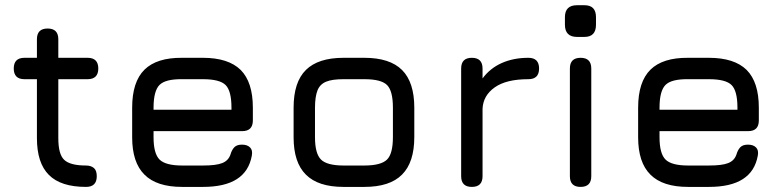

<svg xmlns="http://www.w3.org/2000/svg" viewBox="-20 -734 3080 754"><path d="M318 0C346 0 360 -14 360 -42C360 -42 360 -42 360 -42C360 -56.5 356.5 -67.5 349 -74C341.5 -80.5 331 -84 318 -84C318 -84 318 -84 318 -84C276 -84 247.5 -91.5 232 -106.5C216.5 -121 209 -149.5 209 -192C209 -192 209 -423 209 -423C209 -423 324 -423 324 -423C324 -423 324 -423 324 -423C352 -423 366 -437 366 -465C366 -465 366 -465 366 -465C366 -493 352 -507 324 -507C324 -507 209 -507 209 -507C209 -507 209 -580 209 -580C209 -580 209 -580 209 -580C209 -608 195 -622 167 -622C167 -622 167 -622 167 -622C139 -622 125 -608 125 -580C125 -580 125 -507 125 -507C125 -507 76 -507 76 -507C76 -507 76 -507 76 -507C48 -507 34 -493 34 -465C34 -465 34 -465 34 -465C34 -437 48 -423 76 -423C76 -423 125 -423 125 -423C125 -423 125 -192 125 -192C125 -192 125 -192 125 -192C125 -126.5 140.5 -78.5 172 -47C203.5 -15.5 252 0 318 0C318 0 318 0 318 0Z M931 -219C931 -219 931 -219 931 -219C959 -219 973 -233 973 -261C973 -261 973 -311 973 -311C973 -311 973 -311 973 -311C973 -378 957 -427.5 925 -459.5C893 -491 843.5 -507 777 -507C777 -507 695 -507 695 -507C695 -507 695 -507 695 -507C628.5 -507.5 579.5 -492 547.5 -460.5C515 -428.5 499 -378.5 499 -311C499 -311 499 -195 499 -195C499 -195 499 -195 499 -195C499 -129 515 -80 547.5 -48C579.5 -16 628.5 0 695 0C695 0 777 0 777 0C777 0 777 0 777 0C833.5 0 878 -10 910 -30.5C942 -51 961.5 -81.5 969 -123C969 -123 969 -123 969 -123C971.5 -137 969.5 -147.5 962 -155C954.5 -162.5 944 -166 930 -166C930 -166 930 -166 930 -166C916.5 -166 907 -162.5 900.5 -156C894 -149.5 888.5 -139.5 885 -127C885 -127 885 -127 885 -127C879.5 -111 869 -100 852.5 -93.5C836 -87 811 -84 777 -84C777 -84 695 -84 695 -84C695 -84 695 -84 695 -84C651.5 -84 622 -92 606.5 -107.5C591 -123 583 -152 583 -195C583 -195 583 -219 583 -219C583 -219 931 -219 931 -219ZM777 -423C777 -423 777 -423 777 -423C820.5 -423 850.5 -415.5 866 -400C881.5 -384.5 889 -354.5 889 -311C889 -311 889 -303 889 -303C889 -303 583 -303 583 -303C583 -303 583 -311 583 -311C583 -311 583 -311 583 -311C583 -355 591 -385 606.5 -400.5C622 -416 651.5 -423.5 695 -423C695 -423 777 -423 777 -423Z M1411 0C1411 0 1411 0 1411 0C1477.5 0 1527 -16 1559 -48.5C1591 -80.5 1607 -129.5 1607 -196C1607 -196 1607 -311 1607 -311C1607 -311 1607 -311 1607 -311C1607 -377.5 1591 -427 1559 -459C1527 -491 1477.5 -507 1411 -507C1411 -507 1329 -507 1329 -507C1329 -507 1329 -507 1329 -507C1262.5 -507 1213.5 -491 1181.5 -459.5C1149 -427.5 1133 -378 1133 -311C1133 -311 1133 -195 1133 -195C1133 -195 1133 -195 1133 -195C1133 -129 1149 -80 1181.5 -48C1213.5 -16 1262.5 0 1329 0C1329 0 1411 0 1411 0ZM1217 -311C1217 -311 1217 -311 1217 -311C1217 -340.5 1220.5 -363 1227 -379.5C1233.5 -395.5 1245 -407 1261.5 -413.5C1277.5 -420 1300 -423 1329 -423C1329 -423 1411 -423 1411 -423C1411 -423 1411 -423 1411 -423C1454.5 -423 1484.5 -415.5 1500 -400C1515.5 -384.5 1523 -354.5 1523 -311C1523 -311 1523 -196 1523 -196C1523 -196 1523 -196 1523 -196C1523 -152.5 1515.5 -123 1500 -107.5C1484.5 -92 1454.5 -84 1411 -84C1411 -84 1329 -84 1329 -84C1329 -84 1329 -84 1329 -84C1285.5 -84 1256 -92 1240.5 -107.5C1225 -123 1217 -152 1217 -195C1217 -195 1217 -311 1217 -311Z M1833 0C1861 0 1875 -14 1875 -42C1875 -42 1875 -306.5 1875 -306.5C1875 -306.5 1875 -306.5 1875 -306.5C1876.5 -341.5 1892.5 -369.5 1923 -391C1953.5 -412.5 1997.5 -423 2055 -423C2055 -423 2055 -423 2055 -423C2083 -423 2097 -437 2097 -465C2097 -465 2097 -465 2097 -465C2097 -493 2083 -507 2055 -507C2055 -507 2055 -507 2055 -507C2015.5 -507 1981 -500 1950.5 -486.5C1920 -473 1894.5 -452.5 1875 -426C1875 -426 1875 -465 1875 -465C1875 -465 1875 -465 1875 -465C1875 -493 1861 -507 1833 -507C1833 -507 1833 -507 1833 -507C1805 -507 1791 -493 1791 -465C1791 -465 1791 -42 1791 -42C1791 -42 1791 -42 1791 -42C1791 -14 1805 0 1833 0C1833 0 1833 0 1833 0Z M2275 -589C2275 -589 2275 -589 2275 -589C2305.5 -589 2320.5 -605 2320.5 -637C2320.5 -637 2320.5 -666.5 2320.5 -666.5C2320.5 -666.5 2320.5 -666.5 2320.5 -666.5C2320.5 -698 2305.5 -713.5 2275 -713.5C2275 -713.5 2246 -713.5 2246 -713.5C2246 -713.5 2246 -713.5 2246 -713.5C2214.5 -713.5 2198.5 -698 2198.5 -666.5C2198.5 -666.5 2198.5 -637 2198.5 -637C2198.5 -637 2198.5 -637 2198.5 -637C2198.5 -605 2214.5 -589 2246 -589C2246 -589 2275 -589 2275 -589ZM2260 0C2288 0 2302 -14 2302 -42C2302 -42 2302 -465 2302 -465C2302 -465 2302 -465 2302 -465C2302 -493 2288 -507 2260 -507C2260 -507 2260 -507 2260 -507C2232 -507 2218 -493 2218 -465C2218 -465 2218 -42 2218 -42C2218 -42 2218 -42 2218 -42C2218 -14 2232 0 2260 0C2260 0 2260 0 2260 0Z M2918 -219C2918 -219 2918 -219 2918 -219C2946 -219 2960 -233 2960 -261C2960 -261 2960 -311 2960 -311C2960 -311 2960 -311 2960 -311C2960 -378 2944 -427.5 2912 -459.5C2880 -491 2830.5 -507 2764 -507C2764 -507 2682 -507 2682 -507C2682 -507 2682 -507 2682 -507C2615.5 -507.5 2566.5 -492 2534.5 -460.5C2502 -428.5 2486 -378.5 2486 -311C2486 -311 2486 -195 2486 -195C2486 -195 2486 -195 2486 -195C2486 -129 2502 -80 2534.5 -48C2566.5 -16 2615.5 0 2682 0C2682 0 2764 0 2764 0C2764 0 2764 0 2764 0C2820.5 0 2865 -10 2897 -30.5C2929 -51 2948.5 -81.5 2956 -123C2956 -123 2956 -123 2956 -123C2958.5 -137 2956.5 -147.5 2949 -155C2941.5 -162.5 2931 -166 2917 -166C2917 -166 2917 -166 2917 -166C2903.5 -166 2894 -162.5 2887.5 -156C2881 -149.5 2875.5 -139.5 2872 -127C2872 -127 2872 -127 2872 -127C2866.5 -111 2856 -100 2839.5 -93.5C2823 -87 2798 -84 2764 -84C2764 -84 2682 -84 2682 -84C2682 -84 2682 -84 2682 -84C2638.5 -84 2609 -92 2593.5 -107.5C2578 -123 2570 -152 2570 -195C2570 -195 2570 -219 2570 -219C2570 -219 2918 -219 2918 -219ZM2764 -423C2764 -423 2764 -423 2764 -423C2807.5 -423 2837.5 -415.5 2853 -400C2868.5 -384.5 2876 -354.5 2876 -311C2876 -311 2876 -303 2876 -303C2876 -303 2570 -303 2570 -303C2570 -303 2570 -311 2570 -311C2570 -311 2570 -311 2570 -311C2570 -355 2578 -385 2593.5 -400.5C2609 -416 2638.5 -423.5 2682 -423C2682 -423 2764 -423 2764 -423Z"/></svg>

Font: Jura-Fortis-Bold
Style: Bold
Weight: 500
Designer: Daniel Johnson, Alexei Vanyashin, Mirko Velimirovic
Foundry: Daniel Johnson
Version: ""